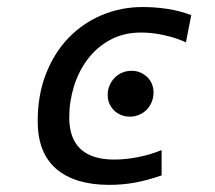

<svg xmlns="http://www.w3.org/2000/svg" viewBox="-38 -517 608 544"><path d="M419.9 -20Q378.9 -5.9 343.8 0.5Q308.6 6.8 272 6.8Q174.3 6.8 121.6 -38.3Q68.8 -83.5 68.8 -173.8Q68.8 -248 92.3 -307.9Q115.7 -367.7 156.2 -409.7Q196.8 -451.7 251 -474.4Q305.2 -497.1 366.2 -497.1Q401.4 -497.1 436.8 -491.7Q472.2 -486.3 503.9 -474.1L488.8 -397Q461.9 -409.7 427.7 -417.2Q393.6 -424.8 361.8 -424.8Q312.5 -424.8 274.7 -404.3Q236.8 -383.8 210.9 -349.9Q185.1 -315.9 171.6 -272.7Q158.2 -229.5 158.2 -184.1Q158.2 -124.5 190.4 -94.7Q222.7 -64.9 285.2 -64.9Q317.4 -64.9 352.8 -71.8Q388.2 -78.6 419.9 -91.8ZM267.1 -247.6Q267.1 -262.7 272.5 -275.1Q277.8 -287.6 287.1 -296.9Q296.4 -306.2 308.6 -311.3Q320.8 -316.4 335 -316.4Q348.6 -316.4 360.1 -311.3Q371.6 -306.2 379.9 -297.9Q388.2 -289.6 392.6 -278.6Q397 -267.6 397 -255.4Q397 -240.2 391.6 -227.5Q386.2 -214.8 377.2 -205.8Q368.2 -196.8 356 -191.7Q343.8 -186.5 330.1 -186.5Q315.9 -186.5 304.4 -191.4Q293 -196.3 284.7 -204.6Q276.4 -212.9 271.7 -223.9Q267.1 -234.9 267.1 -247.6ZM-18.1 -112.8Z"/></svg>

Font: Code New Roman
Style: Italic
Weight: 400
Italic angle: -11°
Monospace: yes
Designer: Sam Radian
Foundry: Code New Roman
Version: Version 1.508 October 19, 2014